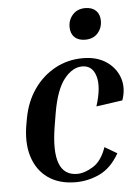

<svg xmlns="http://www.w3.org/2000/svg" viewBox="-53 -772 595 823"><g transform="rotate(-5 244.5 -360.0)"><path d="M310 -482Q268 -482 232.5 -437.5Q197 -393 180 -295L170 -235Q136 -25 249 -25Q281 -25 318 -48Q355 -71 375 -129L428 -98Q393 -37 343.5 -13.5Q294 10 240 10Q168 10 120.5 -24Q73 -58 54.5 -118.5Q36 -179 51 -260L55 -282Q68 -352 104.5 -404.5Q141 -457 195.5 -487Q250 -517 316 -517Q376 -517 416.5 -489.5Q457 -462 472 -418Q487 -374 469 -322L356 -306Q382 -387 368 -434.5Q354 -482 310 -482ZM333 -595Q304 -595 287.5 -611Q271 -627 271 -655Q271 -686 291 -708Q311 -730 345 -730Q374 -730 390.5 -714Q407 -698 407 -670Q407 -639 387.5 -617Q368 -595 333 -595Z"/></g></svg>

Font: Inria Serif
Style: Bold Italic
Weight: 700
Italic angle: -10°
Designer: Black Foundry Team
Foundry: Black Foundry
Version: Version 1.000; ttfautohint (v1.8.3)